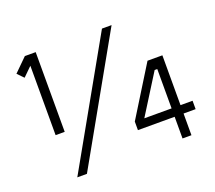

<svg xmlns="http://www.w3.org/2000/svg" viewBox="-119 -865 1158 1032"><g transform="rotate(-20 460.0 -348.5)"><path d="M177 -247H125V-644L74 -594L40 -629L115 -703H177ZM610 -700 212 6H157L555 -700ZM880 -121H811V3H760V-121H550V-170L726 -454H811V-169H880ZM760 -169V-394H745L604 -169Z"/></g></svg>

Font: Kulim Park
Style: Regular
Weight: 400
Designer: Noponies / Dale Sattler
Foundry: Noponies
Version: Version 1.000; ttfautohint (v1.8.3)